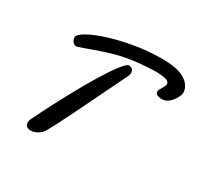

<svg xmlns="http://www.w3.org/2000/svg" viewBox="-157 -890 1143 1111"><g transform="rotate(30 414.5 -334.5)"><path d="M737.8 -501Q725.6 -501 710 -506.1Q694.3 -511.2 694.3 -527.8Q694.3 -534.2 701.4 -545.9Q708.5 -557.6 715.3 -570.1Q722.2 -582.5 722.2 -590.3Q722.2 -606.9 698.7 -614.7Q675.3 -622.1 620.1 -622.1Q541.5 -619.1 480 -610.4Q418.5 -601.6 368.2 -587.4Q335.4 -578.1 303.7 -567.6Q272 -557.1 239.7 -545.4Q223.1 -539.1 206.1 -533.2Q189 -527.3 170.4 -521L164.1 -519Q159.2 -518.1 158.2 -518.1Q143.1 -518.1 133.1 -531Q123 -543.9 123 -559.1Q123 -577.6 166.3 -602.5Q209.5 -627.4 283.7 -651.4Q356.9 -674.3 446.3 -689.5Q535.6 -704.6 626 -704.6Q730.5 -704.6 779.3 -673.3Q828.1 -642.1 829.1 -594.2Q829.1 -582 817.4 -559.6Q805.7 -537.1 785.2 -519Q764.6 -501 737.8 -501ZM171.9 36.1Q156.2 36.1 145.5 28.1Q134.8 20 134.8 4.4Q134.8 -1 136 -7.6Q137.2 -14.2 141.1 -22Q178.2 -98.6 215.3 -169.4Q252.4 -240.2 286.6 -301.8Q303.7 -332.5 320.1 -360.6Q336.4 -388.7 351.6 -414.1Q396.5 -487.8 430.2 -531.5Q463.9 -575.2 476.6 -575.2Q493.7 -575.2 502 -565.4Q510.3 -555.7 510.3 -542.5Q510.3 -532.7 504.9 -521L372.6 -249.5Q351.1 -204.6 327.6 -157.5Q304.2 -110.4 285.4 -73.5Q266.6 -36.6 258.3 -22.9Q243.7 6.8 219 21.5Q194.3 36.1 171.9 36.1Z"/></g></svg>

Font: Damion
Style: Regular
Weight: 400
Designer: Vernon Adams
Foundry: Vernon Adams
Version: Version 1.100; ttfautohint (v1.8.4.7-5d5b)